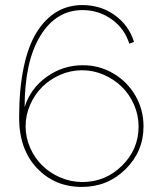

<svg xmlns="http://www.w3.org/2000/svg" viewBox="-20 -735 635 765"><path d="M310.1 -475.1Q230.5 -475.1 165.8 -428.7Q101.1 -382.3 78.1 -308.1Q78.1 -490.2 140.9 -592.5Q203.6 -694.8 309.1 -694.8Q373.5 -694.8 425 -658Q476.6 -621.1 495.1 -561L514.2 -567.9Q492.7 -635.3 436.8 -675Q380.9 -714.8 308.1 -714.8Q251.5 -714.8 206.1 -688Q160.6 -661.1 126.7 -607.4Q92.8 -553.7 74.5 -467Q56.2 -380.4 56.2 -266.1Q56.2 -140.6 127 -65.4Q197.8 9.8 306.2 9.8Q408.7 9.8 480.2 -60.8Q551.8 -131.3 551.8 -231.9Q551.8 -297.9 519.5 -353.8Q487.3 -409.7 431.6 -442.4Q376 -475.1 310.1 -475.1ZM307.1 -455.1Q352.1 -455.1 393.6 -437Q435.1 -418.9 465.6 -388.9Q496.1 -358.9 514.2 -317.4Q532.2 -275.9 532.2 -231Q532.2 -140.1 466.3 -75Q400.4 -9.8 308.1 -9.8Q262.7 -9.8 220.9 -27.6Q179.2 -45.4 148.7 -75.2Q118.2 -105 100.1 -146.2Q82 -187.5 82 -231.9Q82 -276.4 100.1 -317.6Q118.2 -358.9 148.4 -388.9Q178.7 -418.9 220.2 -437Q261.7 -455.1 307.1 -455.1Z"/></svg>

Font: Rawline Thin
Style: Regular
Weight: 250
Designer: Matt McInerney, Pablo Impallari, Rodrigo Fuenzalida
Foundry: Matt McInerney, Pablo Impallari, Rodrigo Fuenzalida
Version: Version 4.020;PS 004.020;hotconv 1.0.88;makeotf.lib2.5.64775